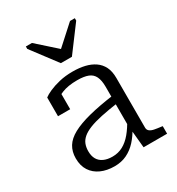

<svg xmlns="http://www.w3.org/2000/svg" viewBox="-189 -909 957 1039"><g transform="rotate(-30 289.5 -390.0)"><path d="M249 -618H318L436 -776V-791H406L258 -657L316 -659L168 -791H130V-776ZM410 -327V-279Q346 -270 299 -260Q252 -250 221 -237.5Q190 -225 172 -209.5Q154 -194 146.5 -174.5Q139 -155 139 -131Q139 -101 150.5 -81Q162 -61 184.5 -50.5Q207 -40 239 -40Q275 -40 304.5 -56Q334 -72 359.5 -102.5Q385 -133 408 -176L409 -120Q388 -81 361 -51.5Q334 -22 300 -5.5Q266 11 223 11Q175 11 138.5 -5.5Q102 -22 81.5 -53.5Q61 -85 61 -131Q61 -173 80 -204Q99 -235 140.5 -257.5Q182 -280 248 -297Q314 -314 410 -327ZM409 0 398 -117 395 -122V-386Q395 -426 383.5 -450Q372 -474 346.5 -484Q321 -494 279 -494Q221 -494 183 -478.5Q145 -463 125 -444Q123 -451 126 -459Q129 -467 135 -473.5Q141 -480 149.5 -484.5Q158 -489 168 -490V-377H92V-494Q106 -505 133 -517Q160 -529 197.5 -538Q235 -547 281 -547Q322 -547 356 -539Q390 -531 415.5 -513.5Q441 -496 455 -468Q469 -440 469 -398V-88Q469 -74 479 -66Q489 -58 507 -54.5Q525 -51 551 -48L556 -47V0Z"/></g></svg>

Font: Roboto Serif Light
Style: Regular
Weight: 300
Designer: Greg Gazdowicz
Foundry: Commercial Type
Version: Version 1.008